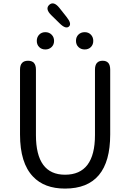

<svg xmlns="http://www.w3.org/2000/svg" viewBox="-20 -1089 761 1122"><path d="M360 13Q239 13 173 -57Q97 -136 97 -303V-682Q97 -734 144 -734Q190 -734 190 -682V-300Q190 -68 360 -68Q535 -68 535 -300V-682Q535 -734 580 -734Q624 -734 624 -682V-303Q624 13 360 13ZM245 -800Q223 -800 209 -814Q195 -828 195 -850Q195 -872 209 -886.5Q223 -901 245 -901Q267 -901 281.5 -886.5Q296 -872 296 -850Q296 -828 281.5 -814Q267 -800 245 -800ZM475 -800Q453 -800 438.5 -814Q424 -828 424 -850.5Q424 -873 438.5 -887Q453 -901 475 -901Q497 -901 511 -886.5Q525 -872 525 -850Q525 -828 511 -814Q497 -800 475 -800ZM383 -934Q364 -917 328 -953L280 -1000Q242 -1037 268 -1061Q294 -1084 327 -1043L369 -990Q401 -950 383 -934Z"/></svg>

Font: Resource Han Rounded HK
Style: Regular
Weight: 400
Designer: Cyano Hao (round all glyphs); Ryoko NISHIZUKA  (kana, bopomofo & ideographs); Paul D. Hunt (Latin, Greek & Cyrillic); Sa
Foundry: Cyano Hao
Version: 0.990